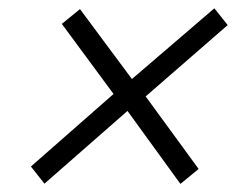

<svg xmlns="http://www.w3.org/2000/svg" viewBox="-20 -565 573 464"><path d="M298.8 -374 498 -544.9 530.3 -504.4 332 -332 460 -156.7 416 -120.6 288.1 -296.9 87.4 -121.1 54.7 -162.6 254.4 -337.9 129.4 -507.3 173.3 -543Z"/></svg>

Font: Ufes Sans Light
Style: Italic
Weight: 200
Designer: Ricardo Esteves & Thais Bronze
Foundry: ProDesignUfes - Ricardo Esteves, Thais Bronze
Version: Version 2.0